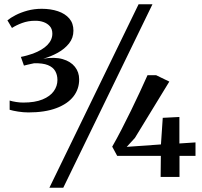

<svg xmlns="http://www.w3.org/2000/svg" viewBox="-20 -835 955 906"><path d="M114 -304.5Q90 -304.5 65 -308.5Q40 -312.5 25.5 -317V-360.5Q38.5 -356.5 55.8 -353.8Q73 -351 89.5 -351Q145 -351 180.8 -365.8Q216.5 -380.5 233.8 -404.8Q251 -429 251 -457.5Q251 -481.5 240.5 -499.8Q230 -518 206 -527.8Q182 -537.5 141 -536.5Q136.5 -535.5 127 -533.5Q117.5 -531.5 108 -529.2Q98.5 -527 93 -525.5L78.5 -566.5Q92.5 -569 107.2 -573.2Q122 -577.5 135.5 -582Q180.5 -599 203.8 -623Q227 -647 227 -676Q227 -698 215.2 -711.2Q203.5 -724.5 185 -731Q166.5 -737.5 145 -737Q113 -737 84.5 -726.5Q56 -716 36.5 -703L15 -739Q29.5 -751 53.5 -763.5Q77.5 -776 109.2 -784.8Q141 -793.5 177 -793.5Q219.5 -793.5 253.5 -782Q287.5 -770.5 307 -747.8Q326.5 -725 326.5 -690.5Q326.5 -656 305.8 -630Q285 -604 252.5 -586Q220 -568 184 -558Q238 -567 275.8 -556Q313.5 -545 333.5 -519.8Q353.5 -494.5 353.5 -461Q354 -415.5 326.8 -380.2Q299.5 -345 246 -324.8Q192.5 -304.5 114 -304.5ZM634 -815H699.5L278.5 51H213ZM738 0 739 -99.5H533L509.5 -143Q530.5 -179.5 553.2 -223.5Q576 -267.5 598.2 -313.2Q620.5 -359 640.5 -402Q660.5 -445 676 -480H717L779 -450L616.5 -184L578 -142L739.5 -153.5L748 -279L826.5 -283V-158L902.5 -163V-99.5H827V0Z"/></svg>

Font: Merriweather 60pt Medium
Style: Regular
Weight: 500
Version: Version 2.100